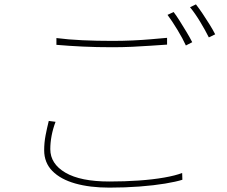

<svg xmlns="http://www.w3.org/2000/svg" viewBox="-20 -840 1040 878"><path d="M238 -666Q291 -659 357 -656Q423 -653 494 -653Q541 -653 585.5 -655Q630 -657 670 -660.5Q710 -664 744 -667V-636Q711 -634 670 -631Q629 -628 584 -626Q539 -624 494 -624Q422 -624 358.5 -627Q295 -630 238 -635ZM234 -283Q222 -251 216 -219.5Q210 -188 210 -158Q210 -91 279 -50.5Q348 -10 480 -10Q551 -10 615 -14.5Q679 -19 730.5 -28Q782 -37 813 -49L814 -18Q786 -9 735 -0.5Q684 8 618 13Q552 18 480 18Q391 18 324 -1Q257 -20 219.5 -58Q182 -96 182 -153Q182 -188 188.5 -221.5Q195 -255 203 -287ZM774 -785Q787 -768 802 -744Q817 -720 832.5 -694.5Q848 -669 859 -647L830 -632Q816 -663 791.5 -703.5Q767 -744 746 -772ZM876 -820Q890 -802 906.5 -777.5Q923 -753 938.5 -728Q954 -703 964 -683L935 -669Q918 -703 895 -741Q872 -779 849 -807Z"/></svg>

Font: Noto Sans TC
Style: Regular
Weight: 100
Designer: Ryoko NISHIZUKA 西塚涼子 (kana, bopomofo & ideographs); Paul D. Hunt (Latin, Greek & Cyrillic); Sandoll Communications 산돌커뮤니
Foundry: Adobe
Version: Version 2.004;hotconv 1.0.118;makeotfexe 2.5.65603